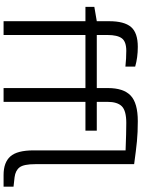

<svg xmlns="http://www.w3.org/2000/svg" viewBox="125 -934 809 1100"><g transform="rotate(90 530.0 -384.5)"><path d="M1050 -57V0H983Q911 0 876.5 -39Q842 -78 842 -172V-699Q738 -703 685 -703Q615 -703 589.5 -677.5Q564 -652 564 -595V-534H729V-469H564V0H485V-469H181V0H102V-469H20V-520L102 -534V-605Q102 -691 135 -730Q168 -769 249 -769Q310 -769 362 -754V-698Q315 -703 272 -703Q219 -703 200 -677.5Q181 -652 181 -595V-534H485V-598Q485 -687 528 -728Q571 -769 675 -769Q740 -769 790.5 -764Q841 -759 921 -748V-182Q921 -116 939 -92Q957 -68 996 -63Z"/></g></svg>

Font: Exo
Style: Regular
Weight: 400
Designer: Natanael Gama
Foundry: Natanael Gama
Version: Version 1.500; ttfautohint (v1.6)